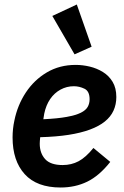

<svg xmlns="http://www.w3.org/2000/svg" viewBox="-20 -823 554 855"><path d="M250 12Q144 12 90 -47.5Q36 -107 36 -211Q36 -230 38 -249Q40 -268 44 -286Q58 -355 95 -411Q132 -467 188.5 -500.5Q245 -534 317 -534Q348 -534 379.5 -526.5Q411 -519 438 -502.5Q465 -486 481.5 -458.5Q498 -431 498 -391Q498 -358 485.5 -330.5Q473 -303 447 -282Q421 -261 380.5 -246Q340 -231 285.5 -222.5Q231 -214 159 -212Q158 -203 157.5 -195.5Q157 -188 157 -183Q157 -141 181 -114.5Q205 -88 259 -88Q298 -88 330 -105Q362 -122 396 -164L471 -102Q422 -40 368.5 -14Q315 12 250 12ZM309 -439Q277 -439 249.5 -424Q222 -409 203.5 -382Q185 -355 177 -317L173 -292Q237 -295 277.5 -302.5Q318 -310 340 -321Q362 -332 370.5 -347Q379 -362 379 -381Q379 -417 356 -428Q333 -439 309 -439ZM312 -581 213 -752 322 -803 388 -615Z"/></svg>

Font: IBM Plex Sans SemiBold
Style: Italic
Weight: 600
Italic angle: -11.31°
Designer: Mike Abbink, Paul van der Laan, Pieter van Rosmalen
Foundry: Bold Monday
Version: Version 3.201